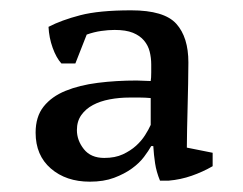

<svg xmlns="http://www.w3.org/2000/svg" viewBox="-20 -728 470 372"><path d="M99 -605Q89 -616 82 -635.5Q75 -655 74 -676Q99 -689 135.5 -698.5Q172 -708 234 -708Q298 -708 321.5 -682Q345 -656 345 -607Q345 -588 344.5 -565.5Q344 -543 343.5 -521Q343 -499 342.5 -478.5Q342 -458 342 -442L392 -432V-406Q373 -395 351.5 -387.5Q330 -380 307 -378H290Q283 -395 280.5 -411.5Q278 -428 277 -445H273Q268 -436 259 -424Q250 -412 235.5 -401.5Q221 -391 201 -383.5Q181 -376 154 -376Q108 -376 78.5 -401.5Q49 -427 49 -471Q49 -502 64.5 -521.5Q80 -541 107 -552Q134 -563 169.5 -567.5Q205 -572 245 -572Q252 -572 258.5 -571.5Q265 -571 272 -571Q273 -577 273 -587.5Q273 -598 273 -603Q273 -616 270 -628Q267 -640 259 -649.5Q251 -659 237.5 -664.5Q224 -670 202 -670Q190 -670 176 -668Q162 -666 148 -661L126 -605ZM182 -422Q203 -422 218 -429Q233 -436 243.5 -445.5Q254 -455 261 -466Q268 -477 272 -486V-538Q261 -539 251 -539Q241 -539 231 -539Q211 -539 192.5 -535.5Q174 -532 160 -524.5Q146 -517 137.5 -505Q129 -493 129 -476Q129 -456 142.5 -439Q156 -422 182 -422Z"/></svg>

Font: PT Serif
Style: Regular
Weight: 400
Designer: A.Korolkova, O.Umpeleva, V.Yefimov
Foundry: ParaType Ltd
Version: Version 1.000W OFL; ttfautohint (v1.6)